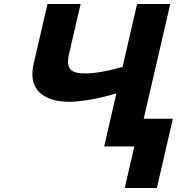

<svg xmlns="http://www.w3.org/2000/svg" viewBox="-20 -734 886 962"><path d="M325 -460Q314 -409 332 -387.5Q350 -366 406 -366Q480 -366 594 -399L667 -714H833L700 -139H846L766 208H605L653 0H502L563 -266Q496 -246 433 -235Q367 -224 329 -224Q225 -224 176 -273Q127 -322 149 -416L218 -714H384ZM743 0 746 -15H761L758 0Z"/></svg>

Font: Passageway
Style: BdIt
Weight: 700
Foundry: Ascender Corporation
Version: Version 1.11